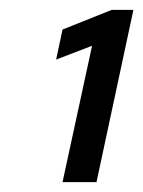

<svg xmlns="http://www.w3.org/2000/svg" viewBox="-20 -720 291 390"><path d="M107 -350 167 -627 94 -599 107 -660 207 -700H251L176 -350Z"/></svg>

Font: Red Hat Text SemiBold
Style: Italic
Weight: 600
Italic angle: -12°
Designer: Pentagram, MCKL
Foundry: Pentagram, MCKL
Version: Version 1.023